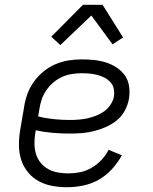

<svg xmlns="http://www.w3.org/2000/svg" viewBox="-20 -777 640 805"><path d="M261 8Q230 8 199.5 2.5Q169 -3 143 -17Q117 -31 98 -54Q79 -77 69.5 -105Q60 -133 59.5 -164.5Q59 -196 64 -228L81 -328Q85 -355 94.5 -382Q104 -409 121.5 -433.5Q139 -458 162 -477Q185 -496 212 -507.5Q239 -519 266.5 -523.5Q294 -528 322 -528Q348 -528 373.5 -525.5Q399 -523 423 -515.5Q447 -508 468 -494.5Q489 -481 503 -461.5Q517 -442 521 -416.5Q525 -391 521 -365Q517 -340 504.5 -315.5Q492 -291 471 -273.5Q450 -256 425 -245Q400 -234 374.5 -227.5Q349 -221 324 -219Q299 -217 274 -217Q237 -217 201 -220Q165 -223 130 -231L128 -219Q124 -196 124.5 -173.5Q125 -151 131 -131Q137 -111 150.5 -94.5Q164 -78 182 -68Q200 -58 222 -54Q244 -50 267 -50Q291 -50 316 -55Q341 -60 364 -73.5Q387 -87 405.5 -106.5Q424 -126 435 -149L491 -126Q474 -95 449.5 -68Q425 -41 394 -23.5Q363 -6 328.5 1Q294 8 261 8ZM273 -274Q291 -274 310 -275.5Q329 -277 347 -281Q365 -285 383 -292Q401 -299 417 -310.5Q433 -322 444 -339Q455 -356 458 -374Q460 -391 456.5 -406.5Q453 -422 442 -433.5Q431 -445 417 -452Q403 -459 387.5 -463Q372 -467 355.5 -468.5Q339 -470 322 -470Q302 -470 280.5 -466.5Q259 -463 239.5 -454Q220 -445 203 -430.5Q186 -416 173.5 -397.5Q161 -379 154.5 -359Q148 -339 145 -319L140 -289Q171 -281 205 -277.5Q239 -274 273 -274ZM233 -588 195 -623 328 -757H410L496 -620L452 -591L363 -712Z"/></svg>

Font: Iosevka Light Extended
Style: Italic
Weight: 300
Width: 7
Italic angle: -9°
Monospace: yes
Designer: Belleve Invis
Foundry: Belleve Invis
Version: Version 32.5.0; ttfautohint (v1.8.4)